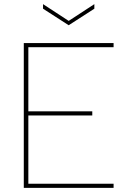

<svg xmlns="http://www.w3.org/2000/svg" viewBox="-20 -908 644 928"><path d="M436 -888V-866L312 -786L188 -866V-888L312 -807ZM529 -680H117V-370H426V-350H117V-20H529V0H95V-700H529Z"/></svg>

Font: Albert Sans Thin
Style: Regular
Weight: 250
Designer: Andreas Rasmussen
Foundry: a.Foundry
Version: Version 1.025